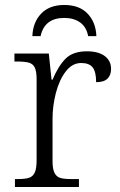

<svg xmlns="http://www.w3.org/2000/svg" viewBox="-20 -751 481 771"><path d="M40 -32H52Q81 -32 96.5 -37Q112 -42 119.5 -58Q127 -74 127 -107V-433Q127 -465 119.5 -480Q112 -495 95.5 -499.5Q79 -504 47 -504H38V-536H176L187 -431H191Q214 -486 243.5 -515.5Q273 -545 329 -545Q375 -545 400.5 -526Q426 -507 426 -474Q426 -449 411.5 -435Q397 -421 366 -421Q366 -463 352 -480.5Q338 -498 306 -498Q270 -498 244 -464Q218 -430 204.5 -378Q191 -326 191 -274V-104Q191 -72 199 -56.5Q207 -41 222 -36.5Q237 -32 266 -32H297V0H40ZM238 -731Q299 -731 332 -696Q365 -661 367 -606H334Q327 -643 301.5 -661Q276 -679 238 -679Q159 -679 143 -606H110Q112 -661 145 -696Q178 -731 238 -731Z"/></svg>

Font: Noto Serif Light
Style: Regular
Weight: 300
Designer: Monotype Design Team
Foundry: Monotype Imaging Inc.
Version: Version 1.001